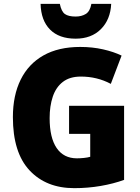

<svg xmlns="http://www.w3.org/2000/svg" viewBox="-20 -968 726 998"><path d="M339 -418H625V-33Q570 -13 503.5 -1.5Q437 10 366 10Q220 10 133.5 -82.5Q47 -175 47 -359Q47 -472 87.5 -554Q128 -636 206 -680Q284 -724 397 -724Q460 -724 515.5 -711.5Q571 -699 612 -679L556 -532Q485 -570 400 -570Q343 -570 307 -542.5Q271 -515 254.5 -466Q238 -417 238 -354Q238 -252 274.5 -198.5Q311 -145 380 -145Q396 -145 416 -147Q436 -149 449 -153V-272H339ZM558 -948Q554 -866 504.5 -816.5Q455 -767 373 -767Q287 -767 240 -814.5Q193 -862 191 -948H291Q299 -908 317.5 -895Q336 -882 373 -882Q404 -882 426 -895.5Q448 -909 455 -948Z"/></svg>

Font: Noto Sans Gurmukhi SemiCondensed Black
Style: Regular
Weight: 900
Width: 4
Designer: Jelle Bosma - Monotype Design Team
Foundry: Monotype Imaging Inc.
Version: Version 2.004; ttfautohint (v1.8.4.7-5d5b)